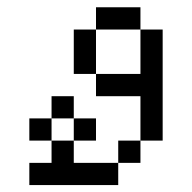

<svg xmlns="http://www.w3.org/2000/svg" viewBox="-20 -458 540 540"><path d="M250 -62.5V-125H187.5V-62.5H125V0H62.5V62.5H312.5V0H187.5V-62.5ZM312.5 0H375V-62.5H312.5ZM125 -62.5V-125H62.5V-62.5ZM375 -62.5H437.5V-375H375Q375 -375 375 -250H250V-187.5H375Q375 -187.5 375 -62.5ZM125 -125H187.5V-187.5H125ZM250 -250Q250 -250 250 -375H187.5Q187.5 -375 187.5 -250ZM250 -375H375V-437.5H250Z"/></svg>

Font: UnifontExMono
Style: Regular
Weight: 500
Version: Version 15.0.06